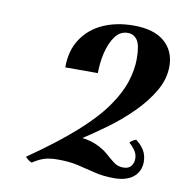

<svg xmlns="http://www.w3.org/2000/svg" viewBox="-59 -835 531 557"><g transform="rotate(10 207.0 -556.0)"><path d="M50 -350Q131 -406 183.5 -452.5Q236 -499 265 -540Q294 -581 305.5 -617Q317 -653 317 -685Q317 -726 306.5 -740.5Q296 -755 279 -755Q256 -755 241.5 -735Q227 -715 220 -685.5Q213 -656 213 -625H117Q117 -675 140 -709.5Q163 -744 202.5 -761.5Q242 -779 292 -779Q352 -779 383 -752Q414 -725 414 -680Q414 -643 393.5 -607.5Q373 -572 339.5 -538.5Q306 -505 264.5 -475Q223 -445 179 -417ZM312 -333Q280 -333 254 -339.5Q228 -346 202.5 -352Q177 -358 142 -358Q119 -358 103 -353Q87 -348 69 -336Q63 -338 57.5 -342.5Q52 -347 50 -350L178 -434Q217 -432 240.5 -422Q264 -412 278.5 -399Q293 -386 305 -377Q317 -368 333 -368Q349 -368 356 -377.5Q363 -387 363 -399Q363 -413 355 -424Q347 -435 338 -442Q343 -449 356 -454Q371 -443 380 -428.5Q389 -414 389 -393Q388 -365 368 -349Q348 -333 312 -333Z"/></g></svg>

Font: Poltawski Nowy Medium
Style: Italic
Weight: 500
Italic angle: -12°
Version: Version 1.001;gftools[0.9.25]